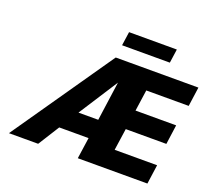

<svg xmlns="http://www.w3.org/2000/svg" viewBox="-166 -1264 1639 1488"><g transform="rotate(20 653.0 -520.0)"><path d="M499 -327 707 -650 662 -327ZM615 6 616 7H1188L1189 6L1211 -151L1210 -152H861L887 -332H1221L1222 -333L1244 -492L1243 -493H909L934 -668H1283L1284 -669L1306 -826L1305 -827H625L622 -824L47 7H287L290 4L398 -168H640ZM638 -934 639 -933H1031L1032 -934L1048 -1046L1047 -1047H655L654 -1046Z"/></g></svg>

Font: Hussar Woodtype
Style: SeBdObl
Weight: 900
Foundry: Cannot Into Space Fonts
Version: Version 1.07